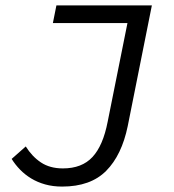

<svg xmlns="http://www.w3.org/2000/svg" viewBox="-20 -676 640 708"><path d="M209 12Q175 12 146.5 4Q118 -4 95 -18Q72 -32 54 -50.5Q36 -69 23 -90L75 -136Q98 -99 131 -77Q164 -55 212 -55Q282 -55 321 -97Q360 -139 377 -227L450 -591H175L188 -656H540L451 -211Q429 -104 371.5 -46Q314 12 209 12Z"/></svg>

Font: Source Code Pro
Style: Italic
Weight: 400
Italic angle: -11°
Monospace: yes
Designer: Paul D. Hunt, Teo Tuominen
Foundry: Adobe Systems Incorporated
Version: Version 1.050;PS 1.000;hotconv 16.6.51;makeotf.lib2.5.65220